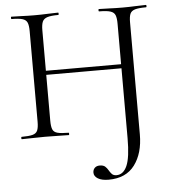

<svg xmlns="http://www.w3.org/2000/svg" viewBox="-58 -678 882 976"><g transform="rotate(-5 383.0 -190.5)"><path d="M456.8 243.6Q422.2 243.6 402.5 231.7Q382.8 219.8 382.8 201.2Q382.8 186.4 392.1 177.1Q401.4 167.8 417.4 167.8Q435.9 167.8 445.2 176.1Q454.4 184.4 460.7 195.6Q467 206.8 475.2 215.5Q483.4 224.2 498.6 224.2Q534 224.2 552.5 182.1Q571 140 571 41.4V-542Q571 -571 565.1 -586Q559.2 -601 540.4 -607Q521.7 -613 483.2 -613Q480.2 -613 480.2 -619Q480.2 -625 483.2 -625Q506.8 -625 537.1 -623.5Q567.4 -622 603.8 -622Q636.6 -622 667.7 -623.5Q698.8 -625 722.4 -625Q725.4 -625 725.4 -619Q725.4 -613 722.4 -613Q685.4 -613 666.4 -607.5Q647.5 -602 641.1 -587.5Q634.8 -573 634.8 -544V28Q634.8 124 590.2 183.8Q545.6 243.6 456.8 243.6ZM34.8 0Q32.8 0 32.8 -6Q32.8 -12 34.8 -12Q72 -12 90.9 -17Q109.8 -22 116.2 -37Q122.6 -52 122.6 -81V-544Q122.6 -573 116.3 -587.5Q110 -602 91.5 -607.5Q73 -613 36 -613Q33.8 -613 33.8 -619Q33.8 -625 36 -625Q60.4 -625 90.6 -623.5Q120.8 -622 153.6 -622Q190.8 -622 220.9 -623.5Q251.1 -625 275 -625Q277 -625 277 -619Q277 -613 275 -613Q237.5 -613 218.8 -607Q200 -601 193.6 -586Q187.2 -571 187.2 -542V-81Q187.2 -52 193.2 -37Q199.2 -22 218.4 -17Q237.6 -12 275 -12Q277 -12 277 -6Q277 0 275 0Q250.1 0 220.4 -1Q190.8 -2 153.6 -2Q120.8 -2 90 -1Q59.2 0 34.8 0ZM152.2 -315V-335.8H598.8V-315Z"/></g></svg>

Font: Cormorant Infant Light
Style: Regular
Weight: 300
Designer: Christian Thalmann (Catharsis Fonts)
Foundry: Catharsis Fonts
Version: Version 4.001